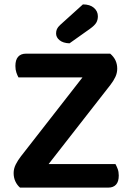

<svg xmlns="http://www.w3.org/2000/svg" viewBox="-20 -853 599 873"><path d="M71 0Q58 -11 50 -28Q42 -45 42 -66Q42 -86 51.5 -105Q61 -124 75 -142L355 -501H64Q59 -510 54.5 -523Q50 -536 50 -553Q50 -581 62.5 -595Q75 -609 98 -609H481Q513 -582 513 -541Q513 -521 504.5 -503Q496 -485 482 -467L201 -107H505Q510 -98 515 -85Q520 -72 520 -55Q520 -27 507.5 -13.5Q495 0 473 0ZM357 -833Q389 -833 407 -817.5Q425 -802 425 -779Q425 -762 417.5 -749.5Q410 -737 389 -722L296 -656Q267 -657 251 -670Q235 -683 235 -701Q235 -712 239 -721Q243 -730 254 -740Z"/></svg>

Font: Baloo Tammudu 2 SemiBold
Style: Regular
Weight: 600
Designer: Maithili Shingre, Omkar Shende and Ek Type
Foundry: Ek Type
Version: Version 1.640;hotconv 1.0.111;makeotfexe 2.5.65597; ttfautoh